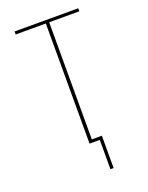

<svg xmlns="http://www.w3.org/2000/svg" viewBox="-166 -819 832 1077"><g transform="rotate(-20 250.0 -280.0)"><path d="M301 175V0H240V-717H60V-735H440V-717H260V-18H320V175Z"/></g></svg>

Font: Iosevka SS04 Thin
Style: Regular
Weight: 100
Monospace: yes
Designer: Belleve Invis
Foundry: Belleve Invis
Version: Version 19.0.0; ttfautohint (v1.8.4)